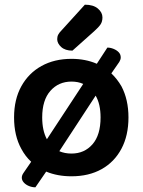

<svg xmlns="http://www.w3.org/2000/svg" viewBox="-20 -738 609 819"><path d="M528 -237Q528 -160 498 -103.5Q468 -47 413.5 -16.5Q359 14 285 14Q225 14 177 -6L131 61Q117 61 103.5 55.5Q90 50 81.5 40.5Q73 31 73 20Q73 10 80 0L113 -48Q88 -71 71 -103Q40 -159 40 -237Q40 -314 71 -370Q102 -426 157 -456.5Q212 -487 285 -487Q345 -487 393 -466L438 -535Q451 -535 464.5 -529.5Q478 -524 486.5 -515Q495 -506 495 -493Q495 -484 489 -474L455 -425Q480 -401 498 -370Q528 -313 528 -237ZM285 -390Q230 -390 195 -350.5Q160 -311 160 -237Q160 -181 180 -144L335 -380Q313 -390 285 -390ZM233 -93Q256 -83 285 -83Q340 -83 374.5 -122.5Q409 -162 409 -237Q409 -294 388 -330ZM243 -609 342 -718Q378 -718 397.5 -701.5Q417 -685 417 -664Q417 -646 409 -634Q401 -622 382 -605L289 -522Q258 -522 241 -537.5Q224 -553 224 -571Q224 -582 228.5 -590.5Q233 -599 243 -609Z"/></svg>

Font: Baloo Bhaijaan 2 SemiBold
Style: Regular
Weight: 600
Designer: Sanskriti Dholi, Noopur Datye and Ek Type
Foundry: Ek Type
Version: Version 1.700